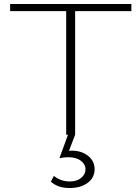

<svg xmlns="http://www.w3.org/2000/svg" viewBox="-20 -678 706 966"><path d="M358 -622V0L327 81Q332 80 341 80Q390 80 423 106Q456 132 456 174Q456 216 421 242Q386 268 330 268Q271 268 236 236L251 207Q286 235 331 235Q367 235 388.5 217Q410 199 410 174Q410 148 386.5 130.5Q363 113 323 113Q302 113 279 118L322 0H313V-622H31V-658H641V-622Z"/></svg>

Font: EauTestInfant Light
Style: Regular
Weight: 300
Designer: Christian Thalmann (Catharsis Fonts)
Version: Version 0.001;PS 000.001;hotconv 1.0.88;makeotf.lib2.5.64775